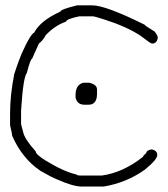

<svg xmlns="http://www.w3.org/2000/svg" viewBox="-20 -705 626 716"><path d="M267.6 -685.1H324.2Q373.5 -685.1 519.5 -612.8Q520 -609.4 556.6 -587.4Q568.4 -572.8 568.4 -564Q564.9 -542.5 546.9 -542.5Q541.5 -542.5 503.9 -571.8Q453.1 -605.5 369.1 -632.3Q332 -644 328.1 -644H275.4Q226.6 -633.8 226.6 -624.5Q184.6 -609.9 150.4 -573.7Q141.6 -555.7 125 -542.5L99.6 -485.8Q93.8 -485.8 80.1 -433.1Q66.4 -417 58.6 -292.5V-241.7L66.4 -212.4Q71.3 -187 113.3 -140.1Q113.3 -128.9 152.3 -105Q218.8 -64.5 265.6 -54.2Q265.6 -50.3 285.2 -50.3H359.4Q439.5 -61.5 513.7 -120.6Q513.7 -125 525.4 -134.3Q525.4 -144 544.9 -147.9Q566.4 -144.5 566.4 -126.5Q566.4 -109.9 519.5 -71.8Q452.1 -23.9 367.2 -9.3H285.2Q252 -9.3 191.4 -36.6Q172.4 -43.9 130.9 -67.9Q62.5 -113.8 25.4 -198.7Q25.4 -204.6 17.6 -237.8V-282.7Q17.6 -350.6 33.2 -429.2Q54.7 -494.1 66.4 -517.1Q93.3 -576.2 107.4 -583.5Q131.8 -628.9 205.1 -661.6Q205.1 -669.9 267.6 -685.1ZM312.5 -396.5Q341.8 -390.1 341.8 -371.1V-355.5Q341.8 -314.5 310.5 -314.5H294.9Q267.1 -314.5 261.7 -341.8V-349.6Q261.7 -389.6 291 -396.5Z"/></svg>

Font: CEF Fonts CJK
Style: Regular
Weight: 400
Designer: PartyBoss (派对大魔王)
Version: Release 2.25